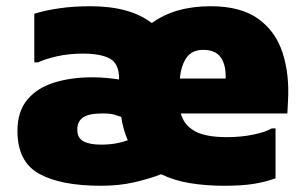

<svg xmlns="http://www.w3.org/2000/svg" viewBox="-20 -584 980 616"><path d="M304 12Q175 12 105.5 -26.5Q36 -65 36 -164Q36 -226 67.5 -264Q99 -302 153.5 -319Q208 -336 276 -336Q302 -336 326 -333.5Q350 -331 362 -329V-332Q362 -380 332.5 -396Q303 -412 246 -412Q201 -412 163.5 -403.5Q126 -395 102 -384H90V-540Q126 -551 171 -557.5Q216 -564 270 -564Q397 -564 467 -510Q541 -564 656 -564Q752 -564 808 -524Q864 -484 886.5 -415Q909 -346 904 -260L902 -220H560Q570 -183 604.5 -163.5Q639 -144 708 -144Q753 -144 792 -152Q831 -160 852 -172H864V-12Q831 0 793.5 6Q756 12 698 12Q640 12 589 3.5Q538 -5 497 -25Q458 -10 410 1Q362 12 304 12ZM632 -424Q596 -424 578.5 -399Q561 -374 557 -332H704V-340Q704 -379 687 -401.5Q670 -424 632 -424ZM228 -168Q228 -141 248 -130.5Q268 -120 304 -120Q331 -120 352.5 -124Q374 -128 390 -134Q375 -168 369 -209Q360 -212 347.5 -216Q335 -220 308 -220Q266 -220 247 -207.5Q228 -195 228 -168Z"/></svg>

Font: Kufam Black
Style: Regular
Weight: 900
Designer: Wael Morcos, Artur Schmal
Foundry: Original Type
Version: Version 1.301; ttfautohint (v1.8.3)